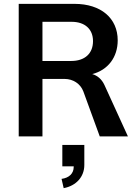

<svg xmlns="http://www.w3.org/2000/svg" viewBox="-20 -707 699 995"><path d="M77 0H200V-298H314C359 -298 397 -273 412 -233L497 0H643L521 -267C507 -297 484 -316 458 -323C539 -344 590 -410 590 -498C590 -613 503 -687 366 -687H77ZM299 220 310 268C375 256 417 209 417 148V44H303V155H362V158C362 192 338 215 299 220ZM200 -391V-594H351C420 -594 462 -556 462 -494C462 -429 419 -391 349 -391Z"/></svg>

Font: Ronzino Medium
Style: Regular
Weight: 500
Designer: Nunzio Mazzaferro
Foundry: Collletttivo
Version: Version 1.000;Glyphs 3.3 (3337)